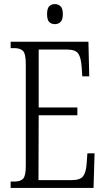

<svg xmlns="http://www.w3.org/2000/svg" viewBox="-20 -918 516 938"><path d="M32 0V-31H49Q80 -31 93 -45Q106 -59 106 -107V-604Q106 -655 92.5 -669Q79 -683 49 -683H32V-714H412L416 -545H382L379 -590Q376 -636 362.5 -656Q349 -676 306 -676H169V-393H358V-355H169L168 -38H329Q372 -38 386 -57Q400 -76 403 -115L407 -169H442L437 0ZM248 -800Q231 -800 220.5 -810.5Q210 -821 210 -849Q210 -877 220.5 -887.5Q231 -898 248 -898Q264 -898 275.5 -887.5Q287 -877 287 -849Q287 -821 275.5 -810.5Q264 -800 248 -800Z"/></svg>

Font: Noto Serif Sinhala ExtraCondensed Light
Style: Regular
Weight: 300
Width: 2
Designer: Jelle Bosma - Monotype Design Team
Foundry: Monotype Imaging Inc.
Version: Version 2.007; ttfautohint (v1.8.4.7-5d5b)